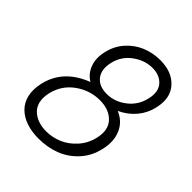

<svg xmlns="http://www.w3.org/2000/svg" viewBox="-196 -826 962 962"><g transform="rotate(45 285.0 -345.0)"><path d="M231.9 9.8Q184.1 9.8 145.5 -3.2Q106.9 -16.1 80.8 -42Q54.7 -67.9 45.7 -106.2Q36.6 -144.5 47.9 -194.8Q77.1 -321.8 215.8 -375Q178.7 -397 163.6 -439Q148.4 -481 161.1 -532.2Q172.9 -584.5 207.3 -623.3Q241.7 -662.1 288.1 -681.2Q334.5 -700.2 386.2 -700.2Q469.2 -700.2 513.9 -650.6Q558.6 -601.1 539.1 -518.1Q528.3 -469.7 496.6 -431.2Q464.8 -392.6 415 -369.1Q467.8 -347.2 489.7 -297.1Q511.7 -247.1 496.1 -181.2Q481.9 -118.2 441.2 -74.2Q400.4 -30.3 347.2 -10.3Q293.9 9.8 231.9 9.8ZM315.9 -390.1Q372.1 -390.1 419.4 -427Q466.8 -463.9 480 -522.9Q493.7 -580.6 465.6 -612.8Q437.5 -645 384.8 -645Q332 -645 283.4 -609.9Q234.9 -574.7 221.2 -516.1Q207.5 -458.5 233.9 -424.3Q260.3 -390.1 315.9 -390.1ZM232.9 -43Q276.9 -43 317.9 -60.3Q358.9 -77.6 391.8 -114.5Q424.8 -151.4 436 -201.2Q451.7 -268.6 415.5 -306.4Q379.4 -344.2 314 -344.2Q243.2 -344.2 184.3 -301.8Q125.5 -259.3 108.9 -187Q101.1 -150.4 107.4 -123.3Q113.8 -96.2 132.6 -78.4Q151.4 -60.5 177 -51.8Q202.6 -43 232.9 -43Z"/></g></svg>

Font: HK Grotesk Light Italic
Style: Regular
Weight: 300
Italic angle: -13°
Designer: Alfredo Marco Pradil and Stefan Peev
Foundry: Hanken Design Co.
Version: Version 1.000;PS 001.000;hotconv 1.0.88;makeotf.lib2.5.64775